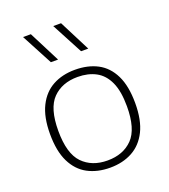

<svg xmlns="http://www.w3.org/2000/svg" viewBox="-147 -913 904 1028"><g transform="rotate(-20 305.0 -399.5)"><path d="M304.5 9Q232 9 177.5 -20Q123 -49 92.5 -110.8Q62 -172.5 62 -270.5Q62 -366.5 92.8 -428Q123.5 -489.5 178 -519Q232.5 -548.5 304.5 -548.5Q378 -548.5 432.5 -519.8Q487 -491 517.2 -429.5Q547.5 -368 547.5 -270.5Q547.5 -174 516.8 -112.2Q486 -50.5 431.2 -20.8Q376.5 9 304.5 9ZM304.5 -32Q394 -32 447 -86.5Q500 -141 500 -269.5Q500 -356 476 -408.2Q452 -460.5 408 -484Q364 -507.5 304.5 -507.5Q215.5 -507.5 162.5 -453.5Q109.5 -399.5 109.5 -271Q109.5 -141.5 162.5 -86.8Q215.5 -32 304.5 -32ZM370 -630.5 276 -808H320.5L411 -630.5ZM198 -630.5 104 -808H148.5L239 -630.5Z"/></g></svg>

Font: Encode Sans Expanded ExtraLight
Style: Regular
Weight: 200
Width: 7
Designer: Multiple Designers
Foundry: Impallari Type
Version: Version 3.000; ttfautohint (v1.8.3) -l 8 -r 50 -G 200 -x 14 